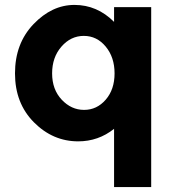

<svg xmlns="http://www.w3.org/2000/svg" viewBox="-20 -567 706 781"><path d="M444 -478V-538H595V194H444V-43Q380 8 298 8Q195 8 118 -69.5Q41 -147 41 -268.5Q41 -390 116 -468.5Q191 -547 283 -547Q375 -547 444 -478ZM192 -268.5Q192 -203 231 -161.5Q270 -120 322 -120Q374 -120 410 -161.5Q446 -203 446 -268.5Q446 -334 410 -377.5Q374 -421 321 -421Q268 -421 230 -377.5Q192 -334 192 -268.5Z"/></svg>

Font: Montserrat Alternates
Style: Bold
Weight: 700
Version: Version 2.001